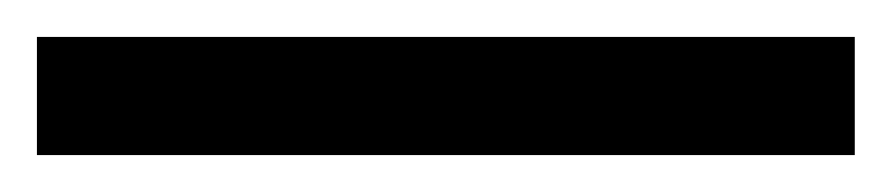

<svg xmlns="http://www.w3.org/2000/svg" viewBox="-24 -910 483 104"><path d="M439 -826V-890H-4V-826Z"/></svg>

Font: Noto Sans Malayalam UI ExtraCondensed
Style: Regular
Weight: 400
Width: 2
Designer: Jelle Bosma - Monotype Design Team
Foundry: Monotype Imaging Inc.
Version: Version 2.104